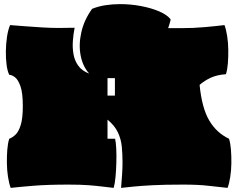

<svg xmlns="http://www.w3.org/2000/svg" viewBox="-20 -897 1154 934"><path d="M1072 -775Q1080 -754 1085 -722Q1090 -690 1090.5 -655.5Q1091 -621 1088.5 -589Q1086 -557 1079 -536Q1036 -533 1005.5 -519Q975 -505 951 -484Q962 -372 997.5 -311.5Q1033 -251 1094 -222Q1101 -201 1103.5 -169Q1106 -137 1105.5 -102.5Q1105 -68 1100 -36Q1095 -4 1087 17Q1046 13 996 7Q946 1 872 1Q779 1 722.5 4Q666 7 631.5 10.5Q597 14 569 17Q572 -19 574 -49.5Q576 -80 576 -106Q576 -147 572.5 -183.5Q569 -220 553.5 -253Q538 -286 503 -315V-222H540Q544 -204 545.5 -173Q547 -142 546 -106Q545 -70 542 -37Q539 -4 533 17Q505 14 477.5 10.5Q450 7 411.5 4Q373 1 313 1Q213 1 144.5 6.5Q76 12 32 17Q24 -4 19 -36Q14 -68 13.5 -102.5Q13 -137 15.5 -169Q18 -201 25 -222Q41 -228 56 -242.5Q71 -257 81 -289.5Q91 -322 91 -381Q91 -445 79.5 -477.5Q68 -510 52.5 -521.5Q37 -533 25 -533Q16 -551 12 -582Q8 -613 8.5 -648.5Q9 -684 14 -717.5Q19 -751 29 -775Q57 -773 99.5 -769.5Q142 -766 186.5 -763.5Q231 -761 265 -761Q284 -761 303.5 -761.5Q323 -762 343 -762Q337 -732 334.5 -698.5Q332 -665 337.5 -633.5Q343 -602 361 -577Q379 -552 414 -539Q383 -573 372.5 -626Q362 -679 375.5 -739.5Q389 -800 428 -854Q457 -866 492 -871.5Q527 -877 564 -877Q616 -877 666 -867.5Q716 -858 754.5 -841.5Q793 -825 810 -803Q809 -795 805.5 -783.5Q802 -772 798 -760H858Q920 -760 975.5 -765Q1031 -770 1072 -775ZM503 -432H539V-517H503Z"/></svg>

Font: Oi
Style: Regular
Weight: 400
Designer: Kostas Bartsokas, Mohamad Dakak
Foundry: Foundry5
Version: Version 4.000